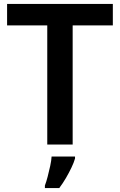

<svg xmlns="http://www.w3.org/2000/svg" viewBox="-20 -734 609 975"><path d="M220 0V-605H16V-714H553V-605H349V0ZM361 71Q355 92 342.5 118Q330 144 314.5 170.5Q299 197 281 221H208V208Q215 190 222 163Q229 136 235 108.5Q241 81 242 61H361Z"/></svg>

Font: Noto Sans Symbols SemiBold
Style: Regular
Weight: 600
Version: Version 2.002